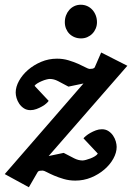

<svg xmlns="http://www.w3.org/2000/svg" viewBox="-36 -746 554 805"><path d="M168 -91.8 231 -105Q257.8 -90.8 275.4 -82Q293 -73.2 310.1 -73.2Q315.4 -73.2 324.7 -75.7Q334 -78.1 344 -82Q354 -85.9 362.3 -91.1Q370.6 -96.2 374 -102.1L314 -166Q316.4 -169.4 324.2 -176Q332 -182.6 342.8 -188.7Q353.5 -194.8 366 -199.5Q378.4 -204.1 391.1 -204.1Q407.2 -204.1 418.9 -196.3Q430.7 -188.5 438.2 -177.2Q445.8 -166 449.5 -153.1Q453.1 -140.1 453.1 -129.9Q453.1 -106 439.2 -80.8Q425.3 -55.7 401.4 -35.2Q377.4 -14.6 346.2 -1.7Q314.9 11.2 279.8 11.2Q254.4 11.2 231.7 4.6Q209 -2 190.9 -9.8Q172.9 -17.6 160.4 -24.2Q147.9 -30.8 143.1 -30.8Q136.2 -30.8 130.6 -30Q125 -29.3 122.1 -24.9L85 39.1L-16.1 -16.1L314 -396L251 -382.8Q224.6 -397 207.3 -406Q189.9 -415 172.9 -415Q167.5 -415 158.2 -412.6Q148.9 -410.2 139.2 -406Q129.4 -401.9 120.8 -396.7Q112.3 -391.6 108.9 -386.2L168 -323.2Q165.5 -318.8 158.2 -312.3Q150.9 -305.7 140.1 -299.6Q129.4 -293.5 116.7 -288.8Q104 -284.2 91.8 -284.2Q75.7 -284.2 64 -292Q52.2 -299.8 44.7 -311Q37.1 -322.3 33.4 -335Q29.8 -347.7 29.8 -357.9Q29.8 -381.8 43.7 -407Q57.6 -432.1 81.5 -452.9Q105.5 -473.6 136.7 -486.8Q168 -500 203.1 -500Q228.5 -500 251.2 -493.2Q273.9 -486.3 292 -478.3Q310.1 -470.2 322.5 -463.6Q335 -457 339.8 -457Q346.7 -457 351.8 -458Q356.9 -459 360.8 -462.9L388.2 -525.9L498 -470.2ZM370.6 -652.8Q370.6 -639.2 365.5 -626.7Q360.4 -614.3 351.3 -605Q342.3 -595.7 330.1 -590.3Q317.9 -585 303.7 -585Q289.1 -585 276.6 -590.1Q264.2 -595.2 255.1 -604.2Q246.1 -613.3 241 -625.7Q235.8 -638.2 235.8 -652.8Q235.8 -668 240.7 -681.2Q245.6 -694.3 254.4 -704.3Q263.2 -714.4 275.4 -720.2Q287.6 -726.1 302.7 -726.1Q317.4 -726.1 329.8 -720.5Q342.3 -714.8 351.3 -704.8Q360.4 -694.8 365.5 -681.4Q370.6 -668 370.6 -652.8Z"/></svg>

Font: Charis SIL Am
Style: Bold Italic
Weight: 700
Italic angle: -11°
Foundry: SIL International
Version: Version 5.000